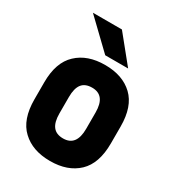

<svg xmlns="http://www.w3.org/2000/svg" viewBox="-180 -836 870 957"><g transform="rotate(30 255.0 -357.5)"><path d="M238.8 -731 362.8 -578.1H231L71.8 -731ZM95.2 -40Q35.2 -95.7 35.2 -211.9V-309.1Q35.2 -424.3 95.2 -480Q154.3 -536.1 255.9 -536.1Q356.9 -536.1 416 -480Q475.1 -423.8 475.1 -309.1V-211.9Q475.1 -96.2 416 -40Q356.9 16.1 255.9 16.1Q154.3 16.1 95.2 -40ZM332 -307.1Q332 -405.8 255.9 -405.8Q215.8 -405.8 197 -381.6Q178.2 -357.4 178.2 -307.1V-212.9Q178.2 -162.6 197.3 -138.2Q216.3 -113.8 255.9 -113.8Q332 -113.8 332 -212.9Z"/></g></svg>

Font: D-DIN-PRO Heavy
Style: Bold
Weight: 900
Designer: Charles Nix
Foundry: CyberFei
Version: Version 1.000;hotconv 1.0.109;makeotfexe 2.5.65596